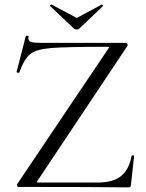

<svg xmlns="http://www.w3.org/2000/svg" viewBox="-20 -811 635 833"><path d="M453 -606Q453 -608 445 -608Q266 -608 201 -602.5Q136 -597 110.5 -576Q85 -555 64 -497Q64 -495 60 -495Q57 -495 54 -496.5Q51 -498 52 -499L92 -655Q92 -656 96 -656Q106 -656 104 -653Q103 -650 103 -645Q103 -633 114.5 -629Q126 -625 161 -625H526Q530 -625 532.5 -620.5Q535 -616 533 -612L143 -27L140 -21Q140 -19 148 -19H403Q470 -19 505 -47Q540 -75 551 -135Q552 -137 557 -137Q562 -137 562 -135L548 -8Q548 -5 545.5 -1.5Q543 2 539 2Q390 0 61 0Q56 0 54 -4.5Q52 -9 55 -13L450 -600ZM197 -785Q197 -787 199.5 -789.5Q202 -792 204 -791L313 -733L421 -791H422Q424 -791 426 -788Q428 -785 426 -784L324 -687Q320 -683 313 -683Q305 -683 301 -687L198 -784Q198 -784 197.5 -784.5Q197 -785 197 -785Z"/></svg>

Font: Cormorant Unicase
Style: Regular
Weight: 400
Designer: Christian Thalmann (Catharsis Fonts)
Foundry: Catharsis Fonts
Version: Version 4.000